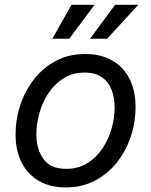

<svg xmlns="http://www.w3.org/2000/svg" viewBox="-20 -781 640 812"><path d="M257.8 11.7Q191.9 11.7 144.5 -15.9Q97.2 -43.5 71.5 -93.8Q45.9 -144 45.9 -211.4Q45.9 -276.4 66.2 -337.4Q86.4 -398.4 124.8 -447Q163.1 -495.6 217.5 -524.2Q272 -552.7 340.3 -552.7Q406.2 -552.7 454.1 -525.4Q502 -498 527.6 -447.8Q553.2 -397.5 553.2 -329.1Q553.2 -263.2 532.7 -202.1Q512.2 -141.1 473.4 -92.8Q434.6 -44.4 380.1 -16.4Q325.7 11.7 257.8 11.7ZM259.8 -66.9Q310.1 -66.9 348.4 -90.3Q386.7 -113.8 412.6 -152.1Q438.5 -190.4 451.7 -236.3Q464.8 -282.2 464.8 -327.1Q464.8 -368.7 451.7 -401.9Q438.5 -435.1 410.6 -454.6Q382.8 -474.1 337.9 -474.1Q288.1 -474.1 250 -450.7Q211.9 -427.2 186 -388.7Q160.2 -350.1 147 -304Q133.8 -257.8 133.8 -212.4Q133.8 -150.9 163.6 -108.9Q193.4 -66.9 259.8 -66.9ZM272.9 -617.2H201.2L282.2 -760.7H379.9ZM433.1 -617.2H360.8L466.8 -760.7H564.9Z"/></svg>

Font: Inter Variable
Style: Italic
Weight: 400
Italic angle: -9.39999°
Designer: Rasmus Andersson
Foundry: rsms
Version: Version 4.001;git-9221beed3